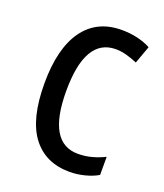

<svg xmlns="http://www.w3.org/2000/svg" viewBox="-109 -622 605 707"><g transform="rotate(20 193.5 -268.5)"><path d="M245 10Q150 10 98.5 -58Q47 -126 47 -265Q47 -402 99 -474.5Q151 -547 248 -547Q282 -547 311 -540Q340 -533 362 -521L337 -452Q316 -461 294 -467Q272 -473 252 -473Q132 -473 132 -266Q132 -63 251 -63Q279 -63 305 -70Q331 -77 355 -89V-18Q333 -5 303.5 2.5Q274 10 245 10Z"/></g></svg>

Font: Noto Sans Bengali UI Condensed
Style: Regular
Weight: 400
Width: 3
Designer: Jelle Bosma - Monotype Design Team
Foundry: Monotype Imaging Inc.
Version: Version 2.003; ttfautohint (v1.8.4.7-5d5b)